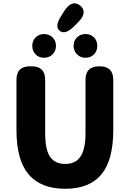

<svg xmlns="http://www.w3.org/2000/svg" viewBox="-20 -1156 803 1190"><path d="M82 -350V-661Q82 -745 166 -745H176Q260 -745 260 -661V-331Q260 -228 290.5 -184Q321 -140 384 -140Q447 -140 477 -183Q510 -229 510 -331V-661Q510 -745 594 -745H598Q682 -745 682 -661V-350Q682 -163 608 -74.5Q534 14 383.5 14Q233 14 157.5 -75Q82 -164 82 -350ZM253 -798Q221 -798 200.5 -819Q180 -840 180 -871.5Q180 -903 200.5 -924Q221 -945 253 -945Q285 -945 306 -924Q327 -903 327 -872Q327 -841 306 -819.5Q285 -798 253 -798ZM510 -798Q478 -798 457 -819.5Q436 -841 436 -872Q436 -903 457 -924Q478 -945 510 -945Q542 -945 562.5 -924Q583 -903 583 -871.5Q583 -840 562.5 -819Q542 -798 510 -798ZM442 -996Q385 -937 350 -965Q316 -992 361 -1060L379 -1089Q427 -1161 476 -1122Q526 -1082 466 -1020Z"/></svg>

Font: Resource Han Rounded KR Heavy
Style: Regular
Weight: 900
Designer: Cyano Hao (round all glyphs); Ryoko NISHIZUKA 西塚涼子 (kana, bopomofo & ideographs); Paul D. Hunt (Latin, Greek & Cyrillic)
Foundry: Cyano Hao
Version: 0.990